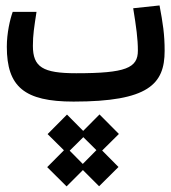

<svg xmlns="http://www.w3.org/2000/svg" viewBox="-20 -368 626 701"><path d="M248.5 2.9C521.5 2.9 581.1 -60.5 581.1 -182.1C581.1 -243.2 574.7 -282.7 562.5 -348.1L466.3 -337.9C477.5 -268.6 483.4 -226.6 483.4 -183.1C483.4 -119.6 439 -100.6 258.3 -100.6C136.2 -100.6 100.1 -123 100.1 -200.7C100.1 -240.7 104.5 -267.1 113.3 -324.7H26.4C16.6 -297.4 4.9 -247.6 4.9 -197.3C4.9 -51.3 68.8 2.9 248.5 2.9ZM223.1 312.5 282.7 252.9 341.8 312 412.6 241.7 353 181.6 414.1 121.1 343.3 49.8 283.7 109.9 224.6 50.3 153.8 121.6 213.4 180.7 152.3 242.2ZM282.2 230.5 234.4 182.1 284.2 132.8 332 180.2Z"/></svg>

Font: Cascadia Mono NF
Style: Regular
Weight: 400
Monospace: yes
Designer: Aaron Bell
Foundry: Saja Typeworks
Version: Version 2404.023